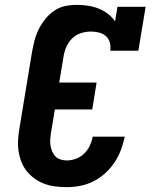

<svg xmlns="http://www.w3.org/2000/svg" viewBox="-20 -763 640 791"><path d="M255 8Q231 8 207.5 5Q184 2 162.5 -6Q141 -14 123 -27Q105 -40 91 -57Q77 -74 68.5 -95.5Q60 -117 56.5 -140Q53 -163 54.5 -187Q56 -211 60 -234L112 -549Q116 -572 122 -595.5Q128 -619 139 -641.5Q150 -664 166 -684Q182 -704 203 -718.5Q224 -733 248 -738Q272 -743 296 -743Q319 -743 342 -739.5Q365 -736 385.5 -728Q406 -720 424 -706.5Q442 -693 454 -675L464 -735H580L550 -554H434Q437 -571 432.5 -587.5Q428 -604 416 -614.5Q404 -625 387.5 -629Q371 -633 354 -633Q334 -633 313.5 -626.5Q293 -620 277.5 -605Q262 -590 253.5 -570.5Q245 -551 242 -531L224 -423H378L360 -312H206L190 -216Q188 -203 187 -190Q186 -177 188 -164Q190 -151 195 -139Q200 -127 208.5 -118.5Q217 -110 229.5 -106Q242 -102 255 -102Q274 -102 293 -109Q312 -116 326.5 -130Q341 -144 349.5 -162Q358 -180 362 -200H494Q488 -172 478 -145Q468 -118 451.5 -93.5Q435 -69 413 -49Q391 -29 365 -16Q339 -3 311 2.5Q283 8 255 8Z"/></svg>

Font: Iosevka Slab XBdExObl
Style: Regular
Weight: 800
Width: 7
Italic angle: -9°
Monospace: yes
Designer: Belleve Invis
Foundry: Belleve Invis
Version: Version 11.1.0; ttfautohint (v1.8.3)